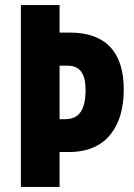

<svg xmlns="http://www.w3.org/2000/svg" viewBox="-20 -734 527 754"><path d="M466 -383C466 -527 397 -606 255 -606H214V-714H62V0H214V-137H251C403 -137 466 -244 466 -383ZM236 -266H214V-476H246C293 -476 316 -446 316 -381C316 -300 289 -266 236 -266Z"/></svg>

Font: Noto Sans Arabic UI XCn XBd
Style: Regular
Weight: 800
Width: 2
Designer: Monotype Design Team, Nadine Chahine and Nizar Qandah
Foundry: Monotype Imaging Inc.
Version: Version 2.010